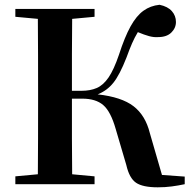

<svg xmlns="http://www.w3.org/2000/svg" viewBox="-20 -779 808 812"><path d="M514.2 -81.1 469.2 -233.9Q448.2 -307.6 416.5 -334.7Q384.8 -361.8 328.1 -361.8H284.2Q284.2 -272 284.2 -194.1Q284.2 -116.2 285.2 -42L379.9 -33.2V0H44.9V-33.2L140.1 -42Q140.6 -116.2 140.9 -192.4Q141.1 -268.6 141.1 -346.2V-394Q141.1 -470.7 140.9 -546.6Q140.6 -622.6 140.1 -699.2L44.9 -708V-741.2H379.9V-708L285.2 -699.2Q284.2 -625.5 284.2 -549.6Q284.2 -473.6 284.2 -395H325.2Q361.3 -395 388.9 -406.7Q416.5 -418.5 439 -451.2Q461.4 -483.9 482.9 -546.9Q507.3 -622.6 532.2 -667.5Q557.1 -712.4 586.7 -733.6Q616.2 -754.9 654.8 -758.8Q689.5 -751.5 706.8 -731.9Q724.1 -712.4 724.1 -686Q724.1 -660.6 704.6 -641.4Q685.1 -622.1 648.9 -622.1Q630.9 -620.6 610.4 -626.2Q589.8 -631.8 563 -643.1Q549.3 -620.6 538.6 -595.9Q527.8 -571.3 515.1 -536.1Q486.3 -462.4 459.5 -429Q432.6 -395.5 393.1 -379.9Q494.1 -368.7 544.7 -329.8Q595.2 -291 613.8 -215.8L665 -39.1L761.2 -32.2V0Q733.4 5.9 706.1 9.5Q678.7 13.2 647 13.2Q584 13.2 555.4 -6.1Q526.9 -25.4 514.2 -81.1Z"/></svg>

Font: Source Han Serif TW
Style: Bold
Weight: 700
Designer: Ryoko NISHIZUKA Ë•øÂ°öÊ∂ºÂ≠ê (kana & ideographs); Frank Grie√ühammer (Latin, Greek & Cyrillic); Wenlong ZHANG Âº†ÊñáÈæô 
Foundry: Adobe
Version: Version 2.003;hotconv 1.1.1;makeotfexe 2.6.0